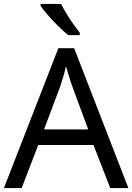

<svg xmlns="http://www.w3.org/2000/svg" viewBox="-20 -964 679 984"><path d="M545 0 459 -221H176L91 0H0L279 -717H360L638 0ZM352 -517Q349 -525 342 -546Q335 -567 328.5 -589.5Q322 -612 318 -624Q311 -593 302 -563.5Q293 -534 287 -517L206 -301H432ZM293 -944Q304 -922 320.5 -894.5Q337 -867 355.5 -841Q374 -815 389 -796V-784H330Q307 -802 278 -830.5Q249 -859 224.5 -887.5Q200 -916 188 -934V-944Z"/></svg>

Font: Noto Sans Lydian
Style: Regular
Weight: 400
Designer: Monotype Design Team
Foundry: Monotype Imaging Inc.
Version: Version 2.002; ttfautohint (v1.8.4.7-5d5b)